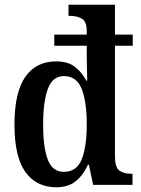

<svg xmlns="http://www.w3.org/2000/svg" viewBox="-20 -780 594 810"><path d="M218 10Q133 10 87 -54.5Q41 -119 41 -254Q41 -390 86.5 -455.5Q132 -521 217 -521Q266 -521 295.5 -498.5Q325 -476 344 -440H348Q348 -445 347.5 -464.5Q347 -484 346.5 -506.5Q346 -529 346 -545V-587H209V-634H346V-647Q346 -690 325 -701.5Q304 -713 276 -713H269V-760H465V-634H540V-587H465V-120Q465 -75 483 -61Q501 -47 531 -47H539V0H373L355 -85H351Q331 -41 299.5 -15.5Q268 10 218 10ZM249 -55Q304 -55 325 -108.5Q346 -162 346 -255Q346 -349 325 -404Q304 -459 249 -459Q202 -459 182 -405.5Q162 -352 162 -254Q162 -156 182 -105.5Q202 -55 249 -55Z"/></svg>

Font: Noto Serif Hebrew Condensed SemiBold
Style: Regular
Weight: 600
Width: 3
Designer: Monotype Design Team
Foundry: Monotype Imaging Inc.
Version: Version 2.004; ttfautohint (v1.8.4.7-5d5b)